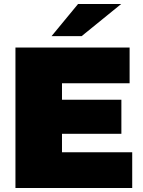

<svg xmlns="http://www.w3.org/2000/svg" viewBox="-20 -937 713 957"><path d="M57 0V-700H626V-522H289V-440H585V-270H289V-178H639V0ZM237 -757 369 -917H584L387 -757Z"/></svg>

Font: Montserrat Thin Black
Style: Regular
Weight: 900
Version: Version 9.000